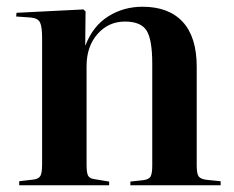

<svg xmlns="http://www.w3.org/2000/svg" viewBox="-20 -550 695 570"><path d="M37 0V-12L80 -17Q95 -19 100 -28Q105 -37 105 -63V-437Q105 -470 99 -483Q93 -496 71 -498L28 -501L29 -512L228 -522L234 -516L233 -416H234Q256 -473 301.5 -501.5Q347 -530 403 -530Q481 -530 522.5 -485Q564 -440 564 -352V-58Q564 -34 570 -26Q576 -18 595 -16L635 -12V0H367V-11L404 -15Q422 -17 427 -26Q432 -35 432 -58V-361Q432 -433 415 -459.5Q398 -486 351 -486Q302 -486 269.5 -449Q237 -412 237 -354V-61Q237 -37 241.5 -28.5Q246 -20 261 -18L304 -11V0Z"/></svg>

Font: Literata 72pt SemiBold
Style: Regular
Weight: 600
Designer: Latin by Veronika Burian and Jose Scaglione. Greek by Irene Vlachou. Cyrillic by Vera Evstafieva.
Foundry: TypeTogether
Version: Version 3.002